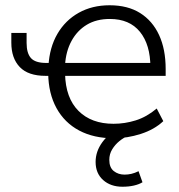

<svg xmlns="http://www.w3.org/2000/svg" viewBox="-20 -517 680 729"><path d="M412 8Q336 8 280.5 -21.5Q225 -51 194.5 -106.5Q164 -162 163 -238L172 -229H153Q87 -229 55 -262.5Q23 -296 23 -355V-392H81V-354Q81 -315 97.5 -296.5Q114 -278 156 -278H174L164 -267Q168 -337 198 -388.5Q228 -440 279 -468.5Q330 -497 396 -497Q465 -497 512 -467.5Q559 -438 584 -384Q609 -330 609 -255V-229H220L227 -237Q229 -145 278 -96Q327 -47 411 -47Q454 -47 495.5 -60Q537 -73 575 -105L600 -57Q566 -25 514.5 -8.5Q463 8 412 8ZM397 -445Q346 -445 309.5 -423Q273 -401 251.5 -361.5Q230 -322 227 -270L218 -278H570L551 -262Q551 -347 511.5 -396Q472 -445 397 -445ZM445 192Q400 192 371.5 166.5Q343 141 343 98Q343 58 368.5 23Q394 -12 438 -34L464 0Q449 6 433 19Q417 32 406 50Q395 68 395 90Q395 119 412 132.5Q429 146 453 146Q466 146 479 143Q492 140 506 133L521 175Q508 183 488.5 187.5Q469 192 445 192Z"/></svg>

Font: Nunito Sans 10pt Light
Style: Regular
Weight: 300
Designer: Vernon Adams
Foundry: Vernon Adams
Version: Version 3.101;gftools[0.9.27]